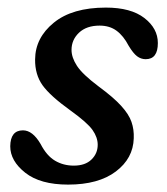

<svg xmlns="http://www.w3.org/2000/svg" viewBox="-20 -477 440 506"><path d="M174.5 -40.5Q204.5 -40.5 221 -56.5Q237.5 -72.5 237.5 -95.5Q237.5 -115 223.8 -134.5Q210 -154 165.5 -186Q112.5 -224 92.2 -252.2Q72 -280.5 72.5 -320.5Q73 -377.5 121.8 -417.2Q170.5 -457 259 -457Q325 -457 360.5 -429.5Q396 -402 396 -363.5Q396 -321 364 -321Q351.5 -321 341.2 -328.8Q331 -336.5 319 -356.5Q305.5 -382.5 287.2 -396Q269 -409.5 242.5 -409.5Q208 -409.5 188.2 -390.8Q168.5 -372 168.5 -345.5Q168.5 -325.5 182.8 -303.5Q197 -281.5 239.5 -249.5Q279 -220.5 299.2 -198.2Q319.5 -176 326.5 -155.8Q333.5 -135.5 332.5 -112.5Q331 -59.5 285.2 -25Q239.5 9.5 159.5 9.5Q86 9.5 46.5 -21.8Q7 -53 7 -91.5Q7.5 -133.5 40.5 -133.5Q66 -133.5 87 -97.5Q103 -66.5 125 -53.5Q147 -40.5 174.5 -40.5Z"/></svg>

Font: Fraunces 72pt S100
Style: Italic
Weight: 400
Italic angle: -16°
Version: Version 1.000; ttfautohint (v1.8.3)